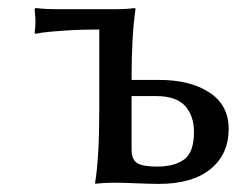

<svg xmlns="http://www.w3.org/2000/svg" viewBox="-20 -453 594 476"><path d="M123 -430.2H263.2Q278.3 -430.2 291.3 -430.9Q304.2 -431.6 309.6 -432.6L314.9 -433.1L315.9 -430.2Q306.2 -363.3 306.2 -258.8V-254.9H374Q451.7 -254.9 499.3 -223.6Q546.9 -192.4 546.9 -133.8Q546.9 -70.3 501.7 -33.7Q456.5 2.9 374 2.9Q353 2.9 320.1 1.5Q287.1 0 266.1 0Q250.5 0 238.3 0.7Q226.1 1.5 221.7 2L216.8 2.9L215.8 0Q226.1 -63.5 226.1 -179.2V-379.9Q180.2 -379.9 140.6 -377.2Q101.1 -374.5 84.5 -372.1L67.9 -369.1L65.9 -372.1Q67.9 -387.7 67.9 -399.9Q67.9 -407.7 65.9 -430.2L67.9 -433.1Q92.3 -430.2 123 -430.2ZM460.9 -126Q460.9 -165.5 439 -190.2Q417 -214.8 367.2 -214.8H306.2V-83Q306.2 -57.6 319.8 -48.8Q333.5 -40 369.1 -40Q412.6 -40 436.8 -57.9Q460.9 -75.7 460.9 -126Z"/></svg>

Font: Linear Smooth
Style: Regular
Weight: 400
Designer: Philipp H. Poll, Flanker
Foundry: Philipp H. Poll, reworked by Flanker
Version: Version 1.061 | FøM Fix